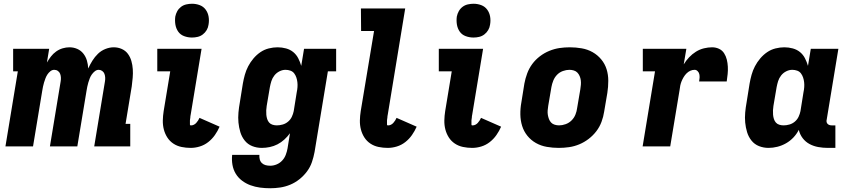

<svg xmlns="http://www.w3.org/2000/svg" viewBox="-20 -780 4540 1023"><path d="M9 0 75 -400H50V-520H242L230 -447Q240 -464 251.5 -479Q263 -494 279 -505.5Q295 -517 313.5 -522.5Q332 -528 350 -528Q372 -528 391.5 -519.5Q411 -511 424 -494.5Q437 -478 443 -457.5Q449 -437 450 -415Q460 -437 472.5 -457Q485 -477 502 -493.5Q519 -510 541.5 -519Q564 -528 586 -528Q609 -528 629 -519Q649 -510 661.5 -493Q674 -476 680 -455Q686 -434 687.5 -411.5Q689 -389 687 -366Q685 -343 682 -320L649 -120H674V0H482L539 -345Q541 -356 540.5 -366.5Q540 -377 536.5 -386.5Q533 -396 524.5 -402Q516 -408 506 -408Q495 -408 485.5 -400.5Q476 -393 469 -383Q462 -373 458 -362Q454 -351 450.5 -340Q447 -329 445 -318Q443 -307 441 -296L392 0H246L303 -345Q305 -356 304.5 -366.5Q304 -377 300.5 -386.5Q297 -396 288.5 -402Q280 -408 269 -408Q258 -408 248.5 -400.5Q239 -393 232.5 -383Q226 -373 222 -362Q218 -351 214.5 -340Q211 -329 209 -318Q207 -307 205 -296L156 0Z M996 8Q971 8 947 3Q923 -2 903.5 -15Q884 -28 871.5 -47.5Q859 -67 853 -90Q847 -113 847.5 -138Q848 -163 852 -188L887 -400H818V-520H1054L996 -169Q995 -165 994.5 -161Q994 -157 994 -153.5Q994 -150 993 -146.5Q992 -143 992 -139Q992 -135 992 -131.5Q992 -128 992 -124Q992 -120 992 -116Q992 -112 996 -112H999Q1006 -112 1013 -115.5Q1020 -119 1025.5 -125Q1031 -131 1035.5 -138Q1040 -145 1043 -152L1150 -105Q1140 -82 1125 -60.5Q1110 -39 1089.5 -23Q1069 -7 1044.5 0.5Q1020 8 996 8ZM1003 -580Q981 -580 961 -587.5Q941 -595 929.5 -611.5Q918 -628 914.5 -649Q911 -670 914 -692Q917 -707 924.5 -720.5Q932 -734 944.5 -743.5Q957 -753 972.5 -756.5Q988 -760 1003 -760Q1025 -760 1044.5 -752.5Q1064 -745 1076 -728.5Q1088 -712 1091.5 -691Q1095 -670 1091 -648Q1089 -633 1081 -619.5Q1073 -606 1060.5 -596.5Q1048 -587 1033 -583.5Q1018 -580 1003 -580Z M1420 223Q1392 223 1365.5 219.5Q1339 216 1314.5 207Q1290 198 1269.5 182.5Q1249 167 1236 145.5Q1223 124 1218.5 98Q1214 72 1217 45H1362Q1361 57 1364 69Q1367 81 1375.5 89Q1384 97 1395.5 100Q1407 103 1420 103Q1437 103 1454 96Q1471 89 1483.5 75.5Q1496 62 1502.5 45Q1509 28 1512 11L1525 -70Q1512 -52 1495 -36.5Q1478 -21 1458.5 -11Q1439 -1 1417.5 3.5Q1396 8 1375 8Q1348 8 1324 -1.5Q1300 -11 1284 -31Q1268 -51 1260.5 -76Q1253 -101 1250.5 -127Q1248 -153 1250.5 -180.5Q1253 -208 1258 -235L1274 -335Q1278 -358 1284.5 -381.5Q1291 -405 1302.5 -427Q1314 -449 1330.5 -468.5Q1347 -488 1367.5 -502Q1388 -516 1412 -522Q1436 -528 1459 -528Q1482 -528 1504 -522Q1526 -516 1542.5 -502.5Q1559 -489 1569 -469.5Q1579 -450 1585 -429L1600 -520H1771V-400H1727L1656 30Q1651 57 1642 83.5Q1633 110 1616 133Q1599 156 1576 174.5Q1553 193 1526.5 204Q1500 215 1473 219Q1446 223 1420 223ZM1455 -112Q1470 -112 1486 -116.5Q1502 -121 1515 -132Q1528 -143 1535 -158Q1542 -173 1545 -188L1561 -288Q1564 -302 1565 -315.5Q1566 -329 1564.5 -342Q1563 -355 1559 -367Q1555 -379 1547.5 -389Q1540 -399 1527.5 -403.5Q1515 -408 1501 -408Q1485 -408 1469 -400Q1453 -392 1442 -378Q1431 -364 1426 -348Q1421 -332 1418 -316L1401 -216Q1399 -204 1398.5 -192Q1398 -180 1399 -168.5Q1400 -157 1403.5 -146Q1407 -135 1414 -127Q1421 -119 1432 -115.5Q1443 -112 1455 -112Z M2046 8Q2021 8 1997 3Q1973 -2 1953.5 -15Q1934 -28 1921.5 -47.5Q1909 -67 1903 -90Q1897 -113 1897.5 -138Q1898 -163 1902 -188L1973 -615H1904L1903 -735H2139L2046 -169Q2045 -165 2044.5 -161Q2044 -157 2044 -153.5Q2044 -150 2043 -146.5Q2042 -143 2042 -139Q2042 -135 2042 -131.5Q2042 -128 2042 -124Q2042 -120 2042 -116Q2042 -112 2046 -112H2049Q2056 -112 2063 -115.5Q2070 -119 2075.5 -125Q2081 -131 2085.5 -138Q2090 -145 2093 -152L2200 -105Q2190 -82 2175 -60.5Q2160 -39 2139.5 -23Q2119 -7 2094.5 0.5Q2070 8 2046 8Z M2496 8Q2471 8 2447 3Q2423 -2 2403.5 -15Q2384 -28 2371.5 -47.5Q2359 -67 2353 -90Q2347 -113 2347.5 -138Q2348 -163 2352 -188L2387 -400H2318V-520H2554L2496 -169Q2495 -165 2494.5 -161Q2494 -157 2494 -153.5Q2494 -150 2493 -146.5Q2492 -143 2492 -139Q2492 -135 2492 -131.5Q2492 -128 2492 -124Q2492 -120 2492 -116Q2492 -112 2496 -112H2499Q2506 -112 2513 -115.5Q2520 -119 2525.5 -125Q2531 -131 2535.5 -138Q2540 -145 2543 -152L2650 -105Q2640 -82 2625 -60.5Q2610 -39 2589.5 -23Q2569 -7 2544.5 0.5Q2520 8 2496 8ZM2503 -580Q2481 -580 2461 -587.5Q2441 -595 2429.5 -611.5Q2418 -628 2414.5 -649Q2411 -670 2414 -692Q2417 -707 2424.5 -720.5Q2432 -734 2444.5 -743.5Q2457 -753 2472.5 -756.5Q2488 -760 2503 -760Q2525 -760 2544.5 -752.5Q2564 -745 2576 -728.5Q2588 -712 2591.5 -691Q2595 -670 2591 -648Q2589 -633 2581 -619.5Q2573 -606 2560.5 -596.5Q2548 -587 2533 -583.5Q2518 -580 2503 -580Z M2957 8Q2925 8 2893.5 2.5Q2862 -3 2835.5 -18Q2809 -33 2790 -56.5Q2771 -80 2762 -109Q2753 -138 2752.5 -170.5Q2752 -203 2758 -235L2774 -335Q2779 -362 2789 -389Q2799 -416 2816 -439Q2833 -462 2856.5 -480Q2880 -498 2907 -509Q2934 -520 2961 -524Q2988 -528 3016 -528Q3048 -528 3079.5 -522.5Q3111 -517 3137.5 -502Q3164 -487 3183.5 -463.5Q3203 -440 3212 -411Q3221 -382 3221 -349.5Q3221 -317 3216 -285L3199 -185Q3195 -158 3185 -131Q3175 -104 3157.5 -81Q3140 -58 3116.5 -40Q3093 -22 3066.5 -11Q3040 0 3012.5 4Q2985 8 2957 8ZM2959 -112Q2976 -112 2994 -118.5Q3012 -125 3025.5 -138.5Q3039 -152 3046 -169.5Q3053 -187 3055 -204L3072 -304Q3074 -316 3075 -328.5Q3076 -341 3074.5 -352.5Q3073 -364 3068.5 -374.5Q3064 -385 3056.5 -393Q3049 -401 3037.5 -404.5Q3026 -408 3014 -408Q2997 -408 2979 -401.5Q2961 -395 2948 -381.5Q2935 -368 2928 -350.5Q2921 -333 2918 -316L2901 -216Q2899 -204 2898 -191.5Q2897 -179 2899 -167.5Q2901 -156 2905 -145.5Q2909 -135 2916.5 -127Q2924 -119 2935.5 -115.5Q2947 -112 2959 -112Z M3404 0 3470 -400H3405V-520H3637L3623 -437Q3635 -457 3651.5 -474.5Q3668 -492 3688 -504.5Q3708 -517 3730.5 -522.5Q3753 -528 3774 -528Q3794 -528 3811 -520Q3828 -512 3838 -496.5Q3848 -481 3852.5 -462.5Q3857 -444 3858 -424.5Q3859 -405 3857 -385.5Q3855 -366 3852 -346H3705Q3707 -356 3707.5 -366Q3708 -376 3706 -385Q3704 -394 3697 -401Q3690 -408 3681 -408Q3669 -408 3658 -403Q3647 -398 3638 -389Q3629 -380 3622.5 -369Q3616 -358 3611.5 -347Q3607 -336 3604.5 -324Q3602 -312 3601 -301L3551 0Z M4075 8Q4048 8 4024 -1.5Q4000 -11 3984 -31Q3968 -51 3960.5 -76Q3953 -101 3950.5 -127Q3948 -153 3950.5 -180.5Q3953 -208 3958 -235L3974 -335Q3978 -358 3984.5 -381.5Q3991 -405 4002.5 -427Q4014 -449 4030.5 -468.5Q4047 -488 4067.5 -502Q4088 -516 4112 -522Q4136 -528 4159 -528Q4182 -528 4204 -522Q4226 -516 4242.5 -502.5Q4259 -489 4269 -469.5Q4279 -450 4285 -429L4300 -520H4447L4385 -144Q4383 -137 4384 -131Q4385 -125 4389 -120.5Q4393 -116 4399 -114Q4405 -112 4411 -112H4431V8H4391Q4365 8 4340 3.5Q4315 -1 4293.5 -12.5Q4272 -24 4257 -43.5Q4242 -63 4236 -88Q4225 -66 4207.5 -47.5Q4190 -29 4168 -16.5Q4146 -4 4122 2Q4098 8 4075 8ZM4155 -112Q4170 -112 4186 -116.5Q4202 -121 4215 -132Q4228 -143 4235 -158Q4242 -173 4245 -188L4261 -288Q4264 -302 4265 -315.5Q4266 -329 4264.5 -342Q4263 -355 4259 -367Q4255 -379 4247.5 -389Q4240 -399 4227.5 -403.5Q4215 -408 4201 -408Q4185 -408 4169 -400Q4153 -392 4142 -378Q4131 -364 4126 -348Q4121 -332 4118 -316L4101 -216Q4099 -204 4098.5 -192Q4098 -180 4099 -168.5Q4100 -157 4103.5 -146Q4107 -135 4114 -127Q4121 -119 4132 -115.5Q4143 -112 4155 -112Z"/></svg>

Font: Iosevka Etoile Heavy
Style: Italic
Weight: 900
Italic angle: -9°
Designer: Belleve Invis
Foundry: Belleve Invis
Version: Version 22.1.2; ttfautohint (v1.8.4)